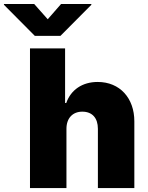

<svg xmlns="http://www.w3.org/2000/svg" viewBox="-102 -952 747 972"><path d="M234.4 -299.8C234.4 -354.5 266.6 -386.7 314.5 -386.7C365.2 -386.7 393.6 -354.5 393.6 -299.8V0H578.1V-337.9C578.1 -455.1 504.9 -537.1 392.6 -537.1C314.5 -537.1 256.8 -497.1 233.4 -430.7H227.5V-707H49.8V0H234.4ZM71.3 -931.6H-82V-927.7L74.2 -770.5H204.1L360.4 -927.7V-931.6H207L139.6 -854.5Z"/></svg>

Font: Pretendard Black
Style: Regular
Weight: 900
Designer: Base glyphs from Inter by Rasmus Andersson; Hangeul glyphs from Noto Sans CJK(Source Han Sans) by Jang Soo-young and Kan
Foundry: Kil Hyung-jin
Version: Version 1.309;Glyphs 3.2 (3225)